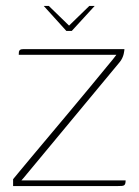

<svg xmlns="http://www.w3.org/2000/svg" viewBox="-20 -625 466 645"><path d="M127 -605H144L212 -539L280 -605H298L221 -521H203ZM52 -19H402Q402 -13 401 -9Q400 -5 397.5 -3Q395 -1 390 -0.5Q385 0 376 0H24V-23Q24 -23 40.5 -43Q57 -63 85 -96.5Q113 -130 147.5 -171Q182 -212 217.5 -254.5Q253 -297 284.5 -335Q316 -373 338 -400Q351 -415 359.5 -426Q368 -437 371 -441H43Q43 -447 43.5 -451Q44 -455 47.5 -457.5Q51 -460 59 -460H398Q398 -459 397.5 -454.5Q397 -450 395.5 -443.5Q394 -437 390.5 -429.5Q387 -422 381 -415L59 -27Z"/></svg>

Font: Genos Thin
Style: Regular
Weight: 100
Designer: Robert E. Leuschke
Foundry: Robert E. Leuschke
Version: Version 1.010